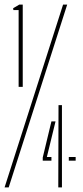

<svg xmlns="http://www.w3.org/2000/svg" viewBox="-30 -820 362 840"><path d="M51.5 -440V-776H28.5L27.5 -784L54.5 -800H69.5V-440ZM-10 0 246 -800H264L8 0ZM157 -117V-131L195 -289H213L175 -133H195V-117ZM225 0 226 -360H241V0ZM271 -117V-133H301V-117Z"/></svg>

Font: Big Shoulders Stencil Display SC Thin
Style: Regular
Weight: 100
Designer: Patric King
Foundry: XO Type Co
Version: Version 2.001